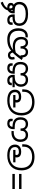

<svg xmlns="http://www.w3.org/2000/svg" viewBox="2328 -3178 1054 5749"><g transform="rotate(-90 2854.5 -303.0)"><path d="M70 -459H521V-386H70ZM70 -259H521V-186H70Z M1038 204Q896 204 805.5 154Q715 104 671.5 15.5Q628 -73 628 -189Q628 -287 658.5 -365Q689 -443 747 -498Q805 -553 887 -582.5Q969 -612 1072 -612Q1162 -612 1225 -594Q1288 -576 1327 -544.5Q1366 -513 1383.5 -470.5Q1401 -428 1401 -379Q1401 -326 1377.5 -284Q1354 -242 1306.5 -218.5Q1259 -195 1188 -195Q1123 -195 1085 -213Q1047 -231 1031 -262.5Q1015 -294 1015 -333Q1015 -349 1020 -365.5Q1025 -382 1032 -396L1075 -374L1033 -367H868V-434H1241V-367H1060L1121 -398Q1105 -383 1096.5 -367.5Q1088 -352 1088 -334Q1088 -316 1096.5 -300Q1105 -284 1126.5 -274Q1148 -264 1187 -264Q1255 -264 1290.5 -294Q1326 -324 1326 -378Q1326 -426 1303.5 -463.5Q1281 -501 1226 -522.5Q1171 -544 1075 -544Q951 -544 868 -499.5Q785 -455 744 -375Q703 -295 703 -187Q703 -83 743.5 -11.5Q784 60 859 96Q934 132 1036 132Q1119 132 1187.5 105.5Q1256 79 1296.5 22.5Q1337 -34 1337 -124Q1337 -129 1337 -141Q1337 -153 1335 -162L1407 -166Q1409 -155 1409.5 -144.5Q1410 -134 1410 -123Q1410 -38 1380 23.5Q1350 85 1297.5 125Q1245 165 1178.5 184.5Q1112 204 1038 204Z M2020 11Q1975 11 1943 -1Q1911 -13 1888.5 -33Q1866 -53 1849 -77Q1829 -50 1807 -30Q1785 -10 1755 0.5Q1725 11 1680 11Q1624 11 1578.5 -14.5Q1533 -40 1506.5 -92.5Q1480 -145 1480 -226Q1480 -296 1511.5 -355Q1543 -414 1605.5 -450Q1668 -486 1761 -486Q1774 -486 1786.5 -485.5Q1799 -485 1809 -483L1803 -416Q1796 -417 1787.5 -417.5Q1779 -418 1765 -418Q1699 -418 1651.5 -394.5Q1604 -371 1578.5 -326.5Q1553 -282 1553 -220Q1553 -144 1587.5 -102Q1622 -60 1687 -60Q1723 -60 1747.5 -70.5Q1772 -81 1787 -100.5Q1802 -120 1808.5 -147.5Q1815 -175 1815 -208V-214H1882V-208Q1882 -176 1888.5 -149Q1895 -122 1910 -102Q1925 -82 1951 -71Q1977 -60 2016 -60Q2078 -60 2112 -99Q2146 -138 2146 -218Q2146 -264 2133.5 -296.5Q2121 -329 2092 -349Q2063 -370 2017.5 -379.5Q1972 -389 1904 -389H1862V-430Q1862 -490 1882 -530.5Q1902 -571 1939.5 -591.5Q1977 -612 2031 -612Q2098 -612 2136.5 -582.5Q2175 -553 2175 -496Q2175 -483 2173 -470.5Q2171 -458 2168 -446L2098 -458Q2100 -463 2101 -472.5Q2102 -482 2102 -487Q2102 -516 2083 -531Q2064 -546 2026 -546Q1987 -546 1961 -523.5Q1935 -501 1933 -452L1917 -455H1932Q1987 -455 2038.5 -444.5Q2090 -434 2130.5 -407.5Q2171 -381 2195 -335Q2219 -289 2219 -217Q2219 -140 2192.5 -89.5Q2166 -39 2121 -14Q2076 11 2020 11Z M2682 204Q2540 204 2449.5 154Q2359 104 2315.5 15.5Q2272 -73 2272 -189Q2272 -287 2302.5 -365Q2333 -443 2391 -498Q2449 -553 2531 -582.5Q2613 -612 2716 -612Q2806 -612 2869 -594Q2932 -576 2971 -544.5Q3010 -513 3027.5 -470.5Q3045 -428 3045 -379Q3045 -326 3021.5 -284Q2998 -242 2950.5 -218.5Q2903 -195 2832 -195Q2767 -195 2729 -213Q2691 -231 2675 -262.5Q2659 -294 2659 -333Q2659 -349 2664 -365.5Q2669 -382 2676 -396L2719 -374L2677 -367H2512V-434H2885V-367H2704L2765 -398Q2749 -383 2740.5 -367.5Q2732 -352 2732 -334Q2732 -316 2740.5 -300Q2749 -284 2770.5 -274Q2792 -264 2831 -264Q2899 -264 2934.5 -294Q2970 -324 2970 -378Q2970 -426 2947.5 -463.5Q2925 -501 2870 -522.5Q2815 -544 2719 -544Q2595 -544 2512 -499.5Q2429 -455 2388 -375Q2347 -295 2347 -187Q2347 -83 2387.5 -11.5Q2428 60 2503 96Q2578 132 2680 132Q2763 132 2831.5 105.5Q2900 79 2940.5 22.5Q2981 -34 2981 -124Q2981 -129 2981 -141Q2981 -153 2979 -162L3051 -166Q3053 -155 3053.5 -144.5Q3054 -134 3054 -123Q3054 -38 3024 23.5Q2994 85 2941.5 125Q2889 165 2822.5 184.5Q2756 204 2682 204Z M3676 11Q3631 11 3599.5 -1Q3568 -13 3545.5 -33Q3523 -53 3506 -77Q3486 -50 3463.5 -30Q3441 -10 3411 0.5Q3381 11 3336 11Q3277 11 3230.5 -14Q3184 -39 3157.5 -87Q3131 -135 3131 -204Q3131 -246 3144.5 -284.5Q3158 -323 3189.5 -354.5Q3221 -386 3273 -406L3275 -397Q3241 -391 3204 -390Q3167 -389 3138 -389H3118V-455H3419Q3417 -502 3391 -524Q3365 -546 3326 -546Q3288 -546 3269 -531Q3250 -516 3250 -489Q3250 -487 3250 -484Q3250 -481 3251 -478L3178 -474Q3177 -479 3177 -485.5Q3177 -492 3177 -496Q3177 -553 3215.5 -582.5Q3254 -612 3321 -612Q3375 -612 3413 -591.5Q3451 -571 3470.5 -530.5Q3490 -490 3490 -430V-389H3470Q3435 -389 3398 -387Q3361 -385 3326 -375Q3291 -365 3261 -340Q3235 -318 3219.5 -285Q3204 -252 3204 -204Q3204 -134 3240.5 -97Q3277 -60 3338 -60Q3376 -60 3401.5 -70.5Q3427 -81 3442.5 -100.5Q3458 -120 3465 -147.5Q3472 -175 3472 -208V-214H3539V-208Q3539 -176 3545.5 -149Q3552 -122 3567 -102Q3582 -82 3608 -71Q3634 -60 3673 -60Q3735 -60 3769 -99Q3803 -138 3803 -218Q3803 -264 3790.5 -296Q3778 -328 3749 -349Q3719 -370 3674 -379.5Q3629 -389 3563 -389H3522V-430Q3522 -490 3542 -530.5Q3562 -571 3599.5 -591.5Q3637 -612 3691 -612Q3758 -612 3796.5 -582.5Q3835 -553 3835 -496Q3835 -483 3833 -470.5Q3831 -458 3828 -446L3758 -458Q3760 -463 3761 -472.5Q3762 -482 3762 -487Q3762 -516 3743 -531Q3724 -546 3686 -546Q3647 -546 3621 -523.5Q3595 -501 3593 -452L3574 -455H3589Q3644 -455 3695.5 -444.5Q3747 -434 3787.5 -407.5Q3828 -381 3852 -335Q3876 -289 3876 -217Q3876 -140 3849.5 -89.5Q3823 -39 3777.5 -14Q3732 11 3676 11Z M4454 11Q4400 11 4365.5 -14.5Q4331 -40 4310 -77Q4285 -31 4252 -10Q4219 11 4170 11Q4145 11 4117.5 3.5Q4090 -4 4065.5 -24Q4041 -44 4025.5 -79.5Q4010 -115 4010 -170Q4010 -181 4011.5 -192.5Q4013 -204 4015 -214H4077Q4076 -207 4075.5 -200.5Q4075 -194 4075 -187Q4075 -151 4083 -122.5Q4091 -94 4113 -77Q4135 -60 4175 -60Q4209 -60 4231.5 -76Q4254 -92 4265.5 -125Q4277 -158 4277 -208V-214H4344V-204Q4344 -140 4370.5 -100Q4397 -60 4449 -60Q4488 -60 4510.5 -78Q4533 -96 4542.5 -125.5Q4552 -155 4552 -191Q4552 -280 4497.5 -330Q4443 -380 4332 -380Q4286 -380 4251 -376.5Q4216 -373 4180.5 -363Q4145 -353 4098 -334L4195 -415Q4208 -424 4229 -431.5Q4250 -439 4279.5 -443.5Q4309 -448 4346 -448Q4431 -448 4493.5 -419Q4556 -390 4590.5 -333.5Q4625 -277 4625 -192Q4625 -136 4605.5 -89.5Q4586 -43 4548 -16Q4510 11 4454 11ZM4653 3Q4643 3 4631 2Q4619 1 4609 0L4613 -68Q4620 -67 4628 -66.5Q4636 -66 4644 -66Q4689 -66 4720.5 -83.5Q4752 -101 4771 -130.5Q4790 -160 4799 -198.5Q4808 -237 4808 -279Q4808 -366 4775.5 -424Q4743 -482 4684 -511.5Q4625 -541 4545 -541Q4477 -541 4419 -527.5Q4361 -514 4311 -487Q4261 -460 4217 -419L4206 -410Q4179 -383 4151.5 -351Q4124 -319 4096.5 -283.5Q4069 -248 4041 -208L4022 -188L3997 -144L3933 -180Q3983 -251 4022.5 -301.5Q4062 -352 4097 -390.5Q4132 -429 4168 -461L4189 -479Q4249 -530 4304.5 -559Q4360 -588 4420 -600Q4480 -612 4552 -612Q4662 -612 4735.5 -570.5Q4809 -529 4846 -454Q4883 -379 4883 -280Q4883 -192 4853.5 -128.5Q4824 -65 4772 -31Q4720 3 4653 3ZM4079 -592Q4128 -592 4158 -568Q4188 -544 4203.5 -508Q4219 -472 4222 -434L4164 -398Q4160 -432 4151.5 -461Q4143 -490 4126 -508Q4109 -526 4080 -526Q4052 -526 4034.5 -510Q4017 -494 4017 -459Q4017 -443 4020.5 -429.5Q4024 -416 4028 -403L3958 -389Q3952 -409 3948.5 -429.5Q3945 -450 3945 -467Q3945 -508 3961.5 -535.5Q3978 -563 4008.5 -577.5Q4039 -592 4079 -592Z M5313 11Q5193 11 5113.5 -21Q5034 -53 4994.5 -112Q4955 -171 4955 -251Q4955 -317 4983 -362.5Q5011 -408 5068 -431.5Q5125 -455 5211 -455H5234L5227 -452Q5226 -501 5199.5 -523.5Q5173 -546 5134 -546Q5097 -546 5077.5 -531Q5058 -516 5058 -487Q5058 -482 5059.5 -472.5Q5061 -463 5062 -458L4992 -446Q4988 -458 4986.5 -470.5Q4985 -483 4985 -496Q4985 -553 5023.5 -582.5Q5062 -612 5129 -612Q5183 -612 5221 -591.5Q5259 -571 5278.5 -530.5Q5298 -490 5298 -430V-389H5234Q5166 -389 5128 -380Q5090 -371 5067 -351Q5048 -335 5038 -309.5Q5028 -284 5028 -249Q5028 -196 5057 -153Q5086 -110 5149 -85Q5212 -60 5314 -60Q5415 -60 5478 -85Q5541 -110 5570.5 -152.5Q5600 -195 5600 -249Q5600 -284 5590 -309.5Q5580 -335 5561 -351Q5538 -371 5500 -380Q5462 -389 5394 -389H5330V-430Q5330 -477 5343.5 -512Q5357 -547 5383 -570.5Q5409 -594 5444 -604L5466 -605Q5475 -607 5486.5 -609.5Q5498 -612 5514 -612Q5572 -612 5607.5 -583.5Q5643 -555 5643 -505Q5643 -467 5627.5 -446Q5612 -425 5585.5 -417Q5559 -409 5526 -409Q5482 -409 5457 -427Q5432 -445 5422 -475.5Q5412 -506 5412 -541V-543Q5412 -605 5444.5 -657Q5477 -709 5530.5 -748Q5584 -787 5648 -810L5678 -747Q5638 -734 5600 -714Q5562 -694 5532.5 -666Q5503 -638 5488 -601L5485 -586Q5481 -573 5479.5 -557Q5478 -541 5478 -520Q5478 -485 5492 -469.5Q5506 -454 5531 -454Q5546 -454 5558 -463Q5570 -472 5570 -498Q5570 -517 5554.5 -532.5Q5539 -548 5504 -548Q5474 -548 5450 -537Q5426 -526 5412.5 -505Q5399 -484 5398 -452L5392 -455H5423Q5507 -455 5562.5 -431Q5618 -407 5645.5 -361.5Q5673 -316 5673 -251Q5673 -170 5633.5 -111Q5594 -52 5514.5 -20.5Q5435 11 5313 11Z"/></g></svg>

Font: hexsinhala15
Style: Book
Weight: 400
Designer: Jelle Bosma - Monotype Design Team
Foundry: Monotype Imaging Inc.
Version: Version 2.003